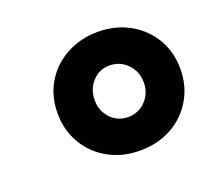

<svg xmlns="http://www.w3.org/2000/svg" viewBox="-70 -802 559 507"><g transform="rotate(-20 209.5 -548.5)"><path d="M246 -382Q197 -382 158 -403.5Q119 -425 96.5 -463Q74 -501 74 -549Q74 -597 96.5 -634.5Q119 -672 158.5 -693.5Q198 -715 247 -715Q296 -715 335 -693.5Q374 -672 396.5 -634.5Q419 -597 419 -549Q419 -501 396.5 -463Q374 -425 335 -403.5Q296 -382 246 -382ZM247 -476Q276 -476 296 -497Q316 -518 316 -548Q316 -579 295.5 -600Q275 -621 246 -621Q217 -621 197.5 -600Q178 -579 178 -548Q178 -518 197.5 -497Q217 -476 247 -476Z"/></g></svg>

Font: Nunito Sans 7pt Black
Style: Italic
Weight: 900
Italic angle: -9°
Version: Version 3.101;gftools[0.9.27]